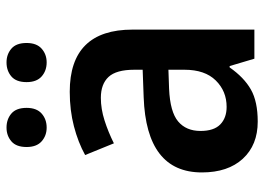

<svg xmlns="http://www.w3.org/2000/svg" viewBox="-128 -652 791 574"><g transform="rotate(-90 267.0 -365.5)"><path d="M279 -552Q465 -552 465 -364V0H378L356 -74H352Q322 -31 286 -10.5Q250 10 190 10Q120 10 79 -34.5Q38 -79 38 -157Q38 -323 263 -331L345 -334V-359Q345 -413 323.5 -436Q302 -459 261 -459Q228 -459 193.5 -448Q159 -437 125 -420L90 -506Q128 -527 176 -539.5Q224 -552 279 -552ZM288 -255Q219 -252 190.5 -228Q162 -204 162 -161Q162 -121 181.5 -102Q201 -83 234 -83Q281 -83 313 -115.5Q345 -148 345 -209V-257ZM114 -681Q114 -712 131 -726.5Q148 -741 172 -741Q197 -741 214 -726.5Q231 -712 231 -681Q231 -651 214 -636Q197 -621 172 -621Q148 -621 131 -636Q114 -651 114 -681ZM308 -681Q308 -712 325 -726.5Q342 -741 367 -741Q391 -741 408 -726.5Q425 -712 425 -681Q425 -651 408 -636Q391 -621 367 -621Q342 -621 325 -636Q308 -651 308 -681Z"/></g></svg>

Font: Noto Sans Hebrew SemiCondensed SemiBold
Style: Regular
Weight: 600
Width: 4
Designer: Monotype Design Team
Foundry: Monotype Imaging Inc.
Version: Version 2.004; ttfautohint (v1.8.4.7-5d5b)